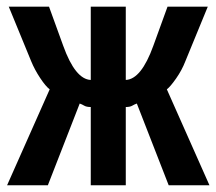

<svg xmlns="http://www.w3.org/2000/svg" viewBox="-20 -548 640 568"><path d="M248.5 -231.4Q235.8 -231.4 229.2 -235.4Q222.7 -239.3 215.8 -241.7L121.6 0H1L127 -283.7Q115.2 -292.5 98.9 -317.1Q82.5 -341.8 72.3 -366.7L5.9 -528.3H125L167 -412.6Q202.6 -313.5 248.5 -311.5V-528.3H352.1V-311.5Q397.9 -313.5 433.6 -412.6L475.6 -528.3H594.7L528.3 -366.7Q518.1 -340.3 501 -315.9Q483.9 -291.5 473.6 -283.7L599.6 0H479L384.8 -241.7Q377.9 -239.3 371.3 -235.4Q364.7 -231.4 352.1 -231.4V0H248.5Z"/></svg>

Font: Cousine
Style: Bold
Weight: 700
Monospace: yes
Designer: Steve Matteson
Foundry: Ascender Corporation
Version: Version 1.20